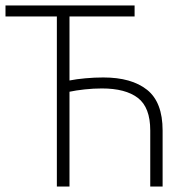

<svg xmlns="http://www.w3.org/2000/svg" viewBox="-25 -679 645 699"><path d="M182 0V-619H-5V-659H465V-619H228V-386Q253 -391 286 -394Q319 -397 351 -397Q454 -397 510.5 -352Q567 -307 567 -204V0H522V-204Q522 -288 477 -322.5Q432 -357 346 -357Q315 -357 283 -353.5Q251 -350 228 -345V0Z"/></svg>

Font: Source Code Pro Light
Style: Regular
Weight: 300
Monospace: yes
Designer: Paul D. Hunt, Teo Tuominen
Foundry: Adobe Systems Incorporated
Version: Version 2.030;PS 1.000;hotconv 16.6.51;makeotf.lib2.5.65220